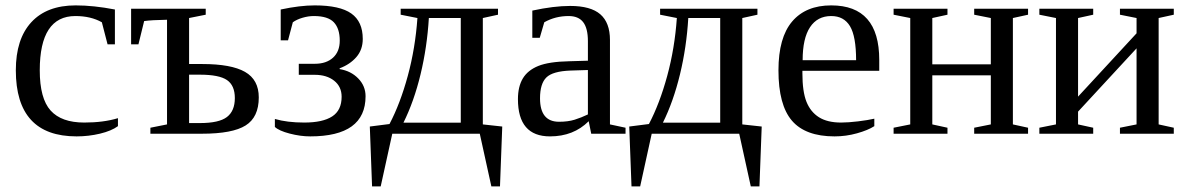

<svg xmlns="http://www.w3.org/2000/svg" viewBox="-20 -491 4353 705"><path d="M413.1 -27.8Q389.2 -10.3 347.2 -0.2Q305.2 9.8 261.2 9.8Q38.1 9.8 38.1 -232.9Q38.1 -347.7 95 -409.4Q151.9 -471.2 257.8 -471.2Q323.7 -471.2 401.9 -456.1V-328.1H375L354 -409.2Q313.5 -432.1 256.8 -432.1Q126 -432.1 126 -232.9Q126 -129.4 165.8 -85.2Q205.6 -41 289.1 -41Q360.4 -41 413.1 -57.1Z M735.4 -459V-437L674.3 -424.8V-255.9H722.7Q829.1 -255.9 879.6 -227.1Q930.2 -198.2 930.2 -133.3Q930.2 -60.5 881.8 -30.3Q833.5 0 721.2 0H532.2V-22L593.3 -34.2V-418.5Q535.2 -417.5 509.3 -413.6L488.3 -328.1H461.4V-459ZM713.9 -39.1Q784.2 -39.1 813.2 -61.3Q842.3 -83.5 842.3 -130.9Q842.3 -177.2 813.5 -197Q784.7 -216.8 713.9 -216.8H674.3V-39.1Z M1227.1 -237.3Q1268.6 -230.5 1295.4 -202.9Q1322.3 -175.3 1322.3 -137.7Q1322.3 9.8 1119.1 9.8Q1083 9.8 1043.7 -0.5Q1004.4 -10.7 989.3 -24.9V-54.2Q1034.2 -41 1097.2 -41Q1165 -41 1199.7 -63.5Q1234.4 -85.9 1234.4 -135.7Q1234.4 -172.9 1207 -194.6Q1179.7 -216.3 1135.7 -216.3H1077.1V-256.8H1136.2Q1178.2 -256.8 1202.9 -279.3Q1227.5 -301.8 1227.5 -341.8Q1227.5 -386.2 1205.8 -409.2Q1184.1 -432.1 1132.3 -432.1Q1112.3 -432.1 1090.8 -425.8Q1069.3 -419.4 1055.2 -409.2L1037.6 -342.8H1010.7V-456.1Q1081.5 -471.2 1135.7 -471.2Q1228 -471.2 1270 -441.4Q1312 -411.6 1312 -348.1Q1312 -308.6 1288.6 -281.5Q1265.1 -254.4 1227.1 -240.2Z M1451.2 -437V-459H1808.6V-437L1752.9 -424.8V-34.2L1824.2 -26.4L1815.9 193.4H1784.2L1741.7 0H1420.4L1377.9 193.4H1346.2L1337.9 -26.4L1410.2 -35.6Q1449.7 -110.8 1477.3 -212.2Q1504.9 -313.5 1512.7 -424.8ZM1461.4 -40.5H1671.9V-424.8H1554.7Q1548.3 -317.9 1524.2 -218Q1500 -118.2 1461.4 -40.5Z M2073.7 -469.2Q2148.9 -469.2 2184.3 -438.5Q2219.7 -407.7 2219.7 -344.2V-34.2L2276.9 -22V0H2150.9L2141.6 -45.9Q2085.9 9.8 1999.5 9.8Q1881.8 9.8 1881.8 -127Q1881.8 -172.9 1899.7 -202.9Q1917.5 -232.9 1956.5 -248.8Q1995.6 -264.6 2069.8 -266.1L2138.7 -268.1V-339.8Q2138.7 -387.2 2121.3 -409.7Q2104 -432.1 2067.9 -432.1Q2019 -432.1 1978.5 -409.2L1961.9 -352.1H1934.6V-452.1Q2013.7 -469.2 2073.7 -469.2ZM2138.7 -233.9 2074.7 -231.9Q2009.3 -229.5 1986.1 -206.5Q1962.9 -183.6 1962.9 -129.9Q1962.9 -43.9 2032.7 -43.9Q2065.9 -43.9 2090.1 -51.5Q2114.3 -59.1 2138.7 -70.8Z M2403.8 -437V-459H2761.2V-437L2705.6 -424.8V-34.2L2776.9 -26.4L2768.6 193.4H2736.8L2694.3 0H2373L2330.6 193.4H2298.8L2290.5 -26.4L2362.8 -35.6Q2402.3 -110.8 2429.9 -212.2Q2457.5 -313.5 2465.3 -424.8ZM2414.1 -40.5H2624.5V-424.8H2507.3Q2501 -317.9 2476.8 -218Q2452.6 -118.2 2414.1 -40.5Z M2926.3 -231V-222.2Q2926.3 -154.8 2941.2 -117.4Q2956.1 -80.1 2987.1 -60.5Q3018.1 -41 3068.4 -41Q3094.7 -41 3130.9 -45.4Q3167 -49.8 3190.4 -55.2V-27.8Q3167 -12.7 3126.7 -1.5Q3086.4 9.8 3044.4 9.8Q2937.5 9.8 2887.9 -47.9Q2838.4 -105.5 2838.4 -232.9Q2838.4 -353 2888.7 -412.1Q2939 -471.2 3032.2 -471.2Q3208.5 -471.2 3208.5 -271V-231ZM3032.2 -432.1Q2981.4 -432.1 2954.3 -391.1Q2927.2 -350.1 2927.2 -270H3123.5Q3123.5 -357.4 3101.1 -394.8Q3078.6 -432.1 3032.2 -432.1Z M3322.3 -424.8 3261.2 -437V-459H3459V-437L3403.3 -424.8V-254.9H3618.2V-424.8L3557.1 -437V-459H3754.9V-437L3699.2 -424.8V-34.2L3754.9 -22V0H3557.1V-22L3618.2 -34.2V-214.4H3403.3V-34.2L3459 -22V0H3261.2V-22L3322.3 -34.2Z M3857.4 -424.8 3796.4 -437V-459H3994.1V-437L3938.5 -424.8V-136.2L4153.3 -368.7V-424.8L4092.3 -437V-459H4290V-437L4234.4 -424.8V-34.2L4290 -22V0H4092.3V-22L4153.3 -34.2V-313.5L3938.5 -81.1V-34.2L3994.1 -22V0H3796.4V-22L3857.4 -34.2Z"/></svg>

Font: Times New Roman
Style: Regular
Weight: 400
Designer: Steve Matteson
Foundry: Ascender Corporation
Version: Version 2.00.3